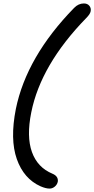

<svg xmlns="http://www.w3.org/2000/svg" viewBox="-20 -831 546 1112"><path d="M267.1 261.2Q245.1 261.2 214.8 248Q117.7 204.6 77.4 90.3Q37.1 -23.9 71.8 -200.2Q133.8 -502.9 409.2 -785.2Q434.1 -811 465.8 -811Q486.8 -811 497.8 -797.1Q508.8 -783.2 504.9 -765.1Q502 -749 479 -726.1Q216.3 -456.1 161.1 -180.2Q132.8 -40 165 49.6Q197.3 139.2 283.2 174.8Q318.4 189.5 314.9 220.2Q311.5 237.8 297.6 249.5Q283.7 261.2 267.1 261.2Z"/></svg>

Font: Shantell Sans Normal
Style: Italic
Weight: 400
Italic angle: -11.31°
Designer: Stephen Nixon, Anya Danilova, Shantell Martin
Foundry: Arrow Type
Version: Version 1.006;[559af2be0]